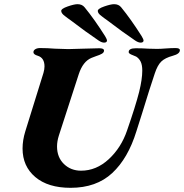

<svg xmlns="http://www.w3.org/2000/svg" viewBox="-20 -885 881 919"><path d="M88 -174Q88 -214 101 -256L188 -536Q193 -553 193 -567Q193 -608 161 -618Q140 -624 140 -635Q140 -644 149 -649.5Q158 -655 172 -655Q207 -655 243 -652Q287 -650 307 -650Q326 -650 378 -652Q434 -654 455 -654Q478 -654 478 -643Q478 -634 468 -628Q458 -622 439 -616L418 -608Q377 -591 357 -530L262 -237Q253 -209 253 -184Q253 -132 286 -100Q319 -68 368 -68Q441 -68 500.5 -123Q560 -178 588 -260Q629 -378 646 -445Q661 -506 661 -547Q661 -574 653.5 -589.5Q646 -605 632 -614Q626 -617 616.5 -620.5Q607 -624 601.5 -627.5Q596 -631 596 -636Q596 -654 630 -654Q660 -654 690 -652L731 -651Q749 -651 773 -653Q799 -655 820 -655Q841 -655 841 -645Q841 -627 807 -618Q770 -608 752 -590.5Q734 -573 721 -534Q696 -460 660 -342L633 -257Q593 -127 517 -56.5Q441 14 318 14Q210 14 149 -37.5Q88 -89 88 -174ZM492 -689V-691Q492 -697 483 -712Q431 -794 385 -850Q373 -865 351 -865Q335 -865 303.5 -854Q272 -843 273 -832Q274 -820 291 -808Q298 -802 304 -798Q310 -794 314 -791Q394 -730 452 -691Q467 -681 478 -681Q490 -681 492 -689ZM667 -689V-691Q667 -697 658 -712Q606 -794 560 -850Q548 -865 526 -865Q510 -865 478.5 -854Q447 -843 448 -832Q449 -820 466 -808Q473 -802 479 -798Q485 -794 489 -791Q569 -730 627 -691Q642 -681 653 -681Q665 -681 667 -689Z"/></svg>

Font: EB Garamond ExtraBold
Style: Italic
Weight: 800
Italic angle: -17.2°
Designer: Georg Duffner and Octavio Pardo
Foundry: Georg Duffner
Version: Version 1.000